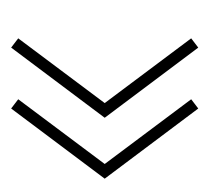

<svg xmlns="http://www.w3.org/2000/svg" viewBox="-36 -414 384 353"><g transform="rotate(90 156.5 -237.0)"><path d="M169 -237 50 -396 67 -409 196 -237 67 -65 50 -78ZM281 -237 162 -396 179 -409 308 -237 179 -65 162 -78Z"/></g></svg>

Font: Elsie
Style: Regular
Weight: 400
Designer: Alejandro Inler
Foundry: Alejandro Inler
Version: 1.002